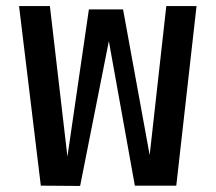

<svg xmlns="http://www.w3.org/2000/svg" viewBox="-20 -614 716 635"><path d="M245 1 340 -478 426 0H563L630 -594H530L475 -101L387 -583H274L203 -96L145 -594H43L115 0Z"/></svg>

Font: Vanilla Cream DemiBold
Style: Regular
Weight: 600
Designer: Jeremy Tribby, Jinavaṁso
Foundry: Tribby Type
Version: Version 1.422;Glyphs 3.1.2 (3151)